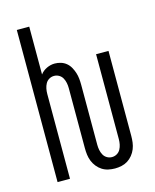

<svg xmlns="http://www.w3.org/2000/svg" viewBox="-112 -812 724 896"><g transform="rotate(-15 250.0 -363.5)"><path d="M332 8Q316 8 300 4.5Q284 1 270.5 -7.5Q257 -16 246.5 -29Q236 -42 230 -57Q224 -72 222 -88Q220 -104 220 -120V-410Q220 -423 217.5 -435.5Q215 -448 209 -459Q203 -470 192 -476.5Q181 -483 168 -483Q155 -483 144 -476.5Q133 -470 127 -459Q121 -448 118.5 -435.5Q116 -423 116 -410V0H56V-735H116V-504Q128 -520 147 -529Q166 -538 186 -538Q201 -538 215.5 -533.5Q230 -529 241.5 -519.5Q253 -510 260.5 -496.5Q268 -483 272.5 -469Q277 -455 278.5 -440Q280 -425 280 -410V-120Q280 -107 282.5 -94.5Q285 -82 291 -71Q297 -60 308 -53.5Q319 -47 332 -47Q345 -47 356 -53.5Q367 -60 373 -71Q379 -82 381.5 -94.5Q384 -107 384 -120V-530H444V-120Q444 -104 442 -88Q440 -72 434 -57Q428 -42 417.5 -29Q407 -16 393.5 -7.5Q380 1 364 4.5Q348 8 332 8Z"/></g></svg>

Font: Iosevka Term Light
Style: Regular
Weight: 300
Monospace: yes
Designer: Belleve Invis
Foundry: Belleve Invis
Version: Version 9.0.1; ttfautohint (v1.8.3)